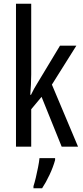

<svg xmlns="http://www.w3.org/2000/svg" viewBox="-20 -780 439 1021"><path d="M146 -383Q146 -355 144.5 -328.5Q143 -302 141 -276H145Q153 -293 161.5 -308.5Q170 -324 179 -338L299 -537H386L256 -330L395 0H308L201 -265L146 -199V0H65V-760H146ZM273 71Q263 108 243.5 149.5Q224 191 204 221H158V210Q164 192 170.5 164.5Q177 137 182.5 109Q188 81 190 61H273Z"/></svg>

Font: Noto Sans Myanmar ExtraCondensed
Style: Regular
Weight: 400
Width: 2
Designer: Monotype Design Team
Foundry: Monotype Imaging Inc.
Version: Version 2.107; ttfautohint (v1.8.4.7-5d5b)